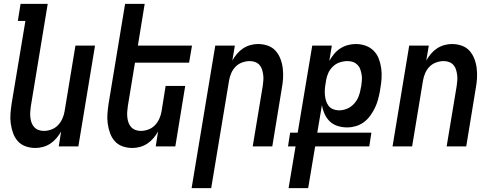

<svg xmlns="http://www.w3.org/2000/svg" viewBox="-20 -755 2540 990"><path d="M163 8Q136 8 112 -0.5Q88 -9 72 -27Q56 -45 47.5 -68.5Q39 -92 35.5 -117.5Q32 -143 34 -169Q36 -195 40 -221L111 -647H72L86 -735H226L139 -207Q137 -193 136 -178.5Q135 -164 136.5 -150Q138 -136 142.5 -123Q147 -110 156 -100Q165 -90 178 -85Q191 -80 206 -80Q225 -80 244.5 -87Q264 -94 278.5 -109Q293 -124 301.5 -143Q310 -162 313 -181L369 -520H470L384 0H283L295 -77Q285 -59 271 -42.5Q257 -26 239.5 -14.5Q222 -3 202 2.5Q182 8 163 8Z M663 8Q636 8 612 -0.5Q588 -9 572 -27Q556 -45 547.5 -68.5Q539 -92 535.5 -117.5Q532 -143 534 -169Q536 -195 540 -221L625 -735H726L691 -520H970L955 -432H676L639 -207Q637 -193 636 -178.5Q635 -164 636.5 -150Q638 -136 642.5 -123Q647 -110 656 -100Q665 -90 678 -85Q691 -80 706 -80Q725 -80 744.5 -87Q764 -94 778.5 -109Q793 -124 801.5 -143Q810 -162 813 -181L834 -312H935L884 0H783L795 -77Q785 -59 771 -42.5Q757 -26 739.5 -14.5Q722 -3 702 2.5Q682 8 663 8Z M968 215 1090 -520H1191L1178 -443Q1188 -461 1202 -477.5Q1216 -494 1233.5 -505.5Q1251 -517 1271 -522.5Q1291 -528 1310 -528Q1337 -528 1361 -519.5Q1385 -511 1401 -493Q1417 -475 1426 -451.5Q1435 -428 1438 -402.5Q1441 -377 1439.5 -351Q1438 -325 1433 -299L1384 0H1283L1335 -313Q1337 -327 1338 -341.5Q1339 -356 1337 -370Q1335 -384 1331 -397Q1327 -410 1318 -420Q1309 -430 1296 -435Q1283 -440 1268 -440Q1249 -440 1229 -433Q1209 -426 1194.5 -411Q1180 -396 1172 -377Q1164 -358 1161 -339L1069 215Z M1468 215 1504 0H1465L1476 -71H1515L1590 -520H1691L1678 -441Q1689 -460 1703 -477Q1717 -494 1735 -505.5Q1753 -517 1773.5 -522.5Q1794 -528 1814 -528Q1841 -528 1865 -519.5Q1889 -511 1906.5 -493.5Q1924 -476 1933 -452.5Q1942 -429 1945.5 -403.5Q1949 -378 1947.5 -351.5Q1946 -325 1941 -299L1939 -285Q1935 -263 1929 -241Q1923 -219 1913 -198.5Q1903 -178 1889 -158.5Q1875 -139 1856 -125Q1837 -111 1814.5 -104.5Q1792 -98 1770 -98Q1745 -98 1721 -105.5Q1697 -113 1680.5 -129Q1664 -145 1654 -167Q1644 -189 1640 -213L1616 -71H1895L1884 0H1605L1569 215ZM1728 -186Q1749 -186 1769.5 -194.5Q1790 -203 1805.5 -220Q1821 -237 1829 -257.5Q1837 -278 1840 -299L1843 -313Q1845 -328 1846 -342.5Q1847 -357 1844.5 -371Q1842 -385 1837.5 -398Q1833 -411 1823 -421Q1813 -431 1800 -435.5Q1787 -440 1772 -440Q1752 -440 1732 -433.5Q1712 -427 1696.5 -412Q1681 -397 1672.5 -378Q1664 -359 1661 -339L1659 -325Q1656 -310 1655 -294.5Q1654 -279 1655.5 -263.5Q1657 -248 1661.5 -234Q1666 -220 1674.5 -209Q1683 -198 1697.5 -192Q1712 -186 1728 -186Z M2004 0 2090 -520H2191L2178 -443Q2188 -461 2202 -477.5Q2216 -494 2233.5 -505.5Q2251 -517 2271 -522.5Q2291 -528 2310 -528Q2337 -528 2361 -519.5Q2385 -511 2401 -493Q2417 -475 2426 -451.5Q2435 -428 2438 -402.5Q2441 -377 2439.5 -351Q2438 -325 2433 -299L2384 0H2283L2335 -313Q2337 -327 2338 -341.5Q2339 -356 2337 -370Q2335 -384 2331 -397Q2327 -410 2318 -420Q2309 -430 2296 -435Q2283 -440 2268 -440Q2249 -440 2229 -433Q2209 -426 2194.5 -411Q2180 -396 2172 -377Q2164 -358 2161 -339L2105 0Z"/></svg>

Font: Iosevka Semibold
Style: Italic
Weight: 600
Italic angle: -9°
Monospace: yes
Designer: Belleve Invis
Foundry: Belleve Invis
Version: Version 32.5.0; ttfautohint (v1.8.4)